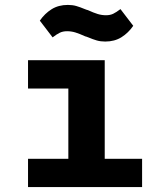

<svg xmlns="http://www.w3.org/2000/svg" viewBox="-20 -761 640 781"><path d="M94 -115H258V-401H94V-516H406V-115H558V0H94ZM339 -609 331 -612 327 -613Q303 -624 286.5 -629Q270 -634 253 -634Q236 -634 223.5 -628Q211 -622 194 -609L142 -677Q162 -706 190 -723.5Q218 -741 256 -741Q275 -741 290.5 -736.5Q306 -732 325 -724L333 -721L337 -720Q361 -709 377.5 -704Q394 -699 411 -699Q428 -699 440.5 -705Q453 -711 470 -724L522 -656Q502 -627 474 -609.5Q446 -592 408 -592Q389 -592 373.5 -596.5Q358 -601 339 -609Z"/></svg>

Font: iA Writer Mono V
Style: Regular
Weight: 400
Designer: Mike Abbink, Paul van der Laan, Pieter van Rosmalen
Foundry: Bold Monday
Version: Version 2.000